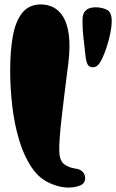

<svg xmlns="http://www.w3.org/2000/svg" viewBox="-20 -834 525 868"><path d="M444 -574Q432 -548 422 -539Q412 -530 399 -530Q383 -530 376 -543Q369 -556 366 -586Q363 -616 357 -667Q354 -692 353.5 -713Q353 -734 353 -745Q353 -801 412 -801Q439 -801 462 -790.5Q485 -780 485 -740Q485 -714 478.5 -682.5Q472 -651 462.5 -622Q453 -593 444 -574ZM290 14Q274 14 255 10.5Q236 7 212 -3Q159 -24 123.5 -76.5Q88 -129 66.5 -201Q45 -273 35.5 -354.5Q26 -436 26 -516Q26 -606 38.5 -673Q51 -740 81.5 -777Q112 -814 165 -814Q194 -814 220 -801.5Q246 -789 265 -759Q284 -729 291 -677.5Q298 -626 289 -548Q287 -533 282 -494.5Q277 -456 271 -406Q265 -356 259 -305Q253 -254 250 -212Q247 -170 248 -148Q250 -106 271 -91Q292 -76 320 -72Q343 -69 354 -57Q365 -45 365 -29Q365 -4 341 5Q317 14 290 14Z"/></svg>

Font: Matemasie
Style: Regular
Weight: 400
Designer: Adam Yeo
Version: Version 1.001; ttfautohint (v1.8.4.7-5d5b)